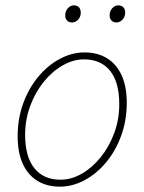

<svg xmlns="http://www.w3.org/2000/svg" viewBox="-20 -686 540 718"><path d="M204 12Q155 12 119.5 -10Q84 -32 65 -74Q46 -116 46 -176Q46 -243 67 -300Q88 -357 123.5 -399.5Q159 -442 204 -466Q249 -490 296 -490Q345 -490 380.5 -468Q416 -446 435 -404Q454 -362 454 -302Q454 -235 433 -178Q412 -121 376.5 -78.5Q341 -36 296 -12Q251 12 204 12ZM206 -14Q247 -14 286 -36.5Q325 -59 356.5 -98Q388 -137 407 -188Q426 -239 426 -296Q426 -379 391.5 -421.5Q357 -464 294 -464Q254 -464 214.5 -441.5Q175 -419 143.5 -380Q112 -341 93 -290Q74 -239 74 -182Q74 -100 108.5 -57Q143 -14 206 -14ZM250 -602Q238 -602 231 -609Q224 -616 224 -628Q224 -645 234 -655.5Q244 -666 256 -666Q268 -666 275 -659Q282 -652 282 -638Q282 -623 272 -612.5Q262 -602 250 -602ZM416 -602Q404 -602 397 -609Q390 -616 390 -628Q390 -645 400 -655.5Q410 -666 422 -666Q434 -666 441 -659Q448 -652 448 -638Q448 -623 438 -612.5Q428 -602 416 -602Z"/></svg>

Font: Source Sans 3 ExtraLight
Style: Italic
Weight: 250
Italic angle: -11°
Designer: Paul D. Hunt
Foundry: Adobe
Version: Version 3.046;hotconv 1.0.118;makeotfexe 2.5.65603